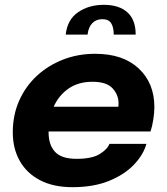

<svg xmlns="http://www.w3.org/2000/svg" viewBox="-20 -764 692 796"><path d="M587 -167.5Q574.5 -122.5 535.2 -81.2Q496 -40 432 -14Q368 12 280 12Q201.5 12 146.2 -16.8Q91 -45.5 62 -96.8Q33 -148 33 -215.5Q33 -286.5 59.2 -346Q85.5 -405.5 132.2 -449Q179 -492.5 241 -516.8Q303 -541 374.5 -541Q490 -541 555 -480.2Q620 -419.5 620 -320Q620 -297.5 615.5 -268.2Q611 -239 604 -219H181.5Q181.5 -217 181.5 -214.5Q181.5 -163.5 208.2 -134.5Q235 -105.5 297.5 -105.5Q362 -105.5 394 -125.8Q426 -146 433.5 -167.5ZM363.5 -425Q305 -425 264.2 -396.8Q223.5 -368.5 202.5 -321.5H471Q471.5 -328 471.5 -335.5Q471.5 -371 446.5 -398Q421.5 -425 363.5 -425ZM252.5 -620.5Q259 -682.5 303.5 -713.2Q348 -744 410.5 -744Q473 -744 507.8 -713.2Q542.5 -682.5 542.5 -620.5H451.5Q451.5 -651 440.8 -667.8Q430 -684.5 404.5 -684.5Q378.5 -684.5 362.5 -667.8Q346.5 -651 343 -620.5Z"/></svg>

Font: Epilogue
Style: Bold Italic
Weight: 700
Italic angle: -12°
Designer: Tyler Finck
Foundry: Etcetera Type Co
Version: Version 2.111; ttfautohint (v1.8.3)